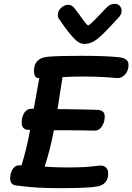

<svg xmlns="http://www.w3.org/2000/svg" viewBox="-20 -991 690 1001"><path d="M650 -652Q650 -623 632.5 -603Q615 -583 591 -584Q499 -592 423 -592Q354 -592 306 -589L292 -500L280 -422H310Q459 -420 494 -418Q508 -416 517 -408.5Q526 -401 526 -382Q526 -355 511.5 -332.5Q497 -310 475 -310Q437 -310 421 -311Q407 -311 380 -311.5Q353 -312 297 -312H261Q250 -256 239.5 -214.5Q229 -173 213 -122Q272 -118 328 -118Q386 -118 420 -120Q454 -122 492 -127L503 -128Q522 -128 533 -117.5Q544 -107 544 -86Q544 -58 529.5 -41Q515 -24 488 -19Q440 -10 292 -10Q234 -10 183.5 -12.5Q133 -15 64 -24Q33 -28 33 -60Q33 -88 45.5 -108.5Q58 -129 79 -129H92Q118 -210 137 -314H128Q112 -314 102.5 -323.5Q93 -333 93 -352Q93 -383 107 -403.5Q121 -424 144 -424H156L185 -584H181Q168 -584 162.5 -595Q157 -606 157 -621Q157 -688 228 -695Q280 -700 403 -700Q539 -700 605 -692Q626 -689 638 -680Q650 -671 650 -652ZM614 -935Q614 -924 609.5 -915Q605 -906 595 -896L580 -880Q522 -816 489 -789Q456 -762 419 -762Q393 -762 365 -791.5Q337 -821 304 -869L290 -889Q280 -901 282 -916Q282 -935 299 -950.5Q316 -966 337 -966Q347 -966 355.5 -960.5Q364 -955 374 -941L399 -907Q413 -887 424 -873Q435 -859 440 -859Q445 -859 465 -878.5Q485 -898 510 -925L537 -953Q554 -971 579 -971Q594 -971 604 -960.5Q614 -950 614 -935Z"/></svg>

Font: Mali SemiBold
Style: Italic
Weight: 600
Italic angle: -10°
Version: Version 1.000; ttfautohint (v1.6)